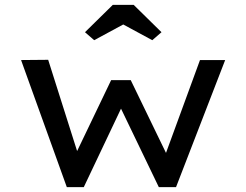

<svg xmlns="http://www.w3.org/2000/svg" viewBox="-20 -773 1017 793"><path d="M256 0 67 -525 179 -526 308 -119 285 -121 439 -442H520L676 -120L657 -118L806 -525H910L707 0H636L452 -382L511 -390L326 0ZM369 -607 331 -640 446 -753H532L647 -640L609 -607L474 -680H504Z"/></svg>

Font: Lexend Peta
Style: Regular
Weight: 400
Designer: Bonnie Shaver-Troup, Thomas Jockin
Foundry: Lexend
Version: Version 1.007